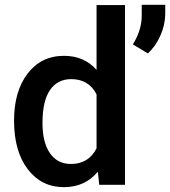

<svg xmlns="http://www.w3.org/2000/svg" viewBox="-20 -771 709 801"><path d="M38.6 0ZM38.6 -268.1Q38.6 -390.1 95.2 -464.1Q151.9 -538.1 247.1 -538.1Q331.1 -538.1 382.8 -479.5V-750H501.5V0H394L388.2 -54.7Q335 9.8 246.1 9.8Q153.3 9.8 95.9 -64.9Q38.6 -139.6 38.6 -268.1ZM157.2 -257.8Q157.2 -177.2 188.2 -132.1Q219.2 -86.9 276.4 -86.9Q349.1 -86.9 382.8 -151.9V-377.4Q350.1 -440.9 277.3 -440.9Q219.7 -440.9 188.5 -395.3Q157.2 -349.6 157.2 -257.8ZM596.7 -548.3 534.2 -585.9Q569.8 -642.1 571.3 -702.1V-751H669.4V-712.4Q668.9 -667 648.7 -621.6Q628.4 -576.2 596.7 -548.3Z"/></svg>

Font: Roboto Medium
Style: Regular
Weight: 500
Designer: Google
Version: Version 2.134; 2016; ttfautohint (v1.6)